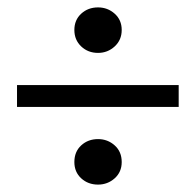

<svg xmlns="http://www.w3.org/2000/svg" viewBox="-20 -561 530 519"><path d="M245 -62Q218 -62 199.5 -79Q181 -96 181 -123Q181 -151 199.5 -168Q218 -185 245 -185Q271 -185 290 -168Q309 -151 309 -123Q309 -96 290 -79Q271 -62 245 -62ZM245 -418Q218 -418 199.5 -435.5Q181 -453 181 -480Q181 -507 199.5 -524Q218 -541 245 -541Q271 -541 290 -524Q309 -507 309 -480Q309 -453 290 -435.5Q271 -418 245 -418ZM463 -272H26V-331H463Z"/></svg>

Font: Lisu Bosa Medium
Style: Regular
Weight: 500
Designer: David Morse, Annie Olsen, Victor Gaultney, Frank Grießhammer (Latin)
Foundry: SIL International
Version: Version 2.000